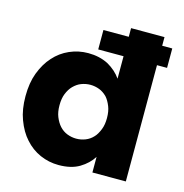

<svg xmlns="http://www.w3.org/2000/svg" viewBox="-110 -841 911 951"><g transform="rotate(15 346.0 -366.0)"><path d="M27.8 -279.8Q27.8 -348.1 46.9 -398.9Q67.4 -453.1 100.1 -488.8Q132.8 -525.9 178.2 -545.9Q223.6 -565.9 273.9 -565.9Q331.1 -565.9 376 -543Q420.4 -518.1 445.8 -481V-596.2H315.9V-695.8H445.8V-740.2H617.2V-695.8H668.9V-596.2H617.2V0H445.8V-80.1Q422.9 -43 379.9 -17.1Q337.9 7.8 273.9 7.8Q223.6 7.8 178.2 -12.2Q133.3 -32.2 100.1 -69.8Q67.4 -105.5 46.9 -161.1Q27.8 -211.9 27.8 -279.8ZM202.1 -279.8Q202.1 -245.6 211.9 -221.2Q222.7 -194.3 238.8 -176.8Q255.4 -158.7 277.8 -149.9Q300.8 -141.1 324.2 -141.1Q348.6 -141.1 371.1 -149.9Q393.6 -158.7 410.2 -176.8Q424.3 -190.9 436 -220.2Q445.8 -244.6 445.8 -278.8Q445.8 -313.5 436 -337.9Q424.8 -365.7 410.2 -381.8Q391.6 -400.4 371.1 -408.2Q348.6 -417 324.2 -417Q300.8 -417 277.8 -408.2Q257.3 -400.4 238.8 -381.8Q222.7 -365.7 211.9 -338.9Q202.1 -314.5 202.1 -279.8Z"/></g></svg>

Font: PoppinsZ
Style: Bold
Weight: 700
Designer: Ninad Kale (Devanagari), Jonny Pinhorn (Latin)
Foundry: Indian Type Foundry
Version: Version 3.002;FEAKit 1.0